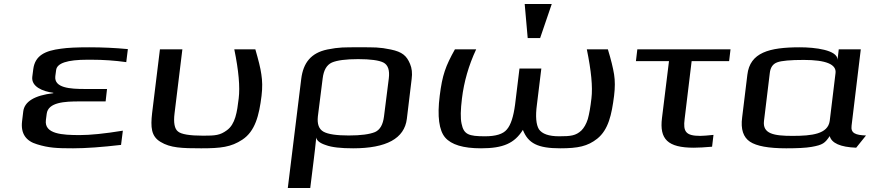

<svg xmlns="http://www.w3.org/2000/svg" viewBox="-20 -730 4344 958"><path d="M209 -131 213 -162C220 -220 303 -224 376 -224H507L514 -286H404C330 -286 249 -291 256 -350L260 -380C264 -415 316 -432 416 -432H436C495 -432 553 -428 610 -420L618 -485C555 -491 491 -494 425 -494C365 -494 317 -492 284 -487C206 -477 155 -454 146 -385L141 -346C136 -298 192 -274 246 -267V-265C152 -254 102 -223 96 -174L90 -124C83 -63 110 -26 165 -10C223 8 263 10 345 10C409 10 489 4 584 -7L593 -78C501 -63 430 -56 378 -56C291 -56 200 -61 209 -131Z M984 10C1082 10 1133 4 1189 -33C1253 -75 1273 -154 1285 -252C1290 -292 1289 -328 1284 -359C1280 -390 1269 -432 1254 -484H1149C1171 -377 1178 -296 1171 -239C1163 -171 1154 -110 1112 -80C1078 -55 1055 -53 994 -53C927 -53 884 -60 868 -74C851 -87 845 -118 851 -165L890 -484H778L739 -166C731 -95 734 -50 781 -22C830 8 887 10 984 10Z M1558 -44C1560 -29 1575 -16 1606 -6C1635 5 1681 10 1742 10C1908 10 1998 -39 2010 -137L2034 -336C2038 -365 2035 -390 2026 -411C2009 -452 1987 -471 1930 -483C1873 -495 1847 -494 1773 -494C1698 -494 1673 -495 1613 -483C1532 -466 1493 -417 1483 -336L1416 208H1528L1545 71C1548 50 1556 -23 1558 -44ZM1896 -149C1891 -108 1876 -82 1851 -71C1824 -60 1781 -54 1720 -54C1660 -54 1617 -60 1594 -73C1571 -86 1562 -111 1566 -149L1590 -339C1595 -380 1610 -406 1636 -418C1662 -429 1705 -435 1767 -435C1829 -435 1871 -429 1893 -418C1916 -406 1925 -380 1920 -339Z M2174 -252C2161 -149 2171 -79 2201 -44C2232 -8 2291 10 2380 10C2491 10 2547 -15 2589 -82C2615 -15 2663 10 2775 10C2864 10 2912 0 2960 -38C3016 -83 3032 -158 3044 -252C3049 -292 3049 -328 3044 -359C3039 -390 3029 -432 3013 -484H2908C2930 -377 2938 -296 2931 -239C2926 -195 2920 -161 2913 -136C2905 -111 2894 -92 2881 -79C2853 -53 2828 -50 2770 -50C2718 -50 2685 -62 2669 -85C2655 -108 2651 -149 2659 -208L2681 -388H2572L2550 -208C2542 -148 2529 -107 2509 -84C2490 -61 2454 -50 2400 -50C2318 -50 2294 -59 2283 -113C2277 -140 2278 -182 2285 -239C2295 -321 2318 -403 2356 -484H2250C2203 -400 2187 -356 2174 -252ZM2675 -540 2733 -710H2598L2613 -540Z M3396 -136 3431 -425H3618L3625 -484H3160L3153 -425H3318L3283 -141C3270 -36 3311 7 3442 7C3467 7 3497 5 3533 2L3540 -57C3511 -54 3488 -52 3474 -52C3401 -52 3388 -74 3396 -136Z M4229 -103 4275 -484H4165L4159 -432C4159 -481 4045 -494 3971 -494C3818 -494 3722 -468 3709 -357L3683 -144C3675 -85 3689 -45 3722 -23C3755 -1 3815 10 3903 10C3958 10 4000 8 4029 3C4086 -7 4096 -16 4120 -51C4129 -16 4173 4 4252 7L4301 -54C4249 -56 4224 -65 4229 -103ZM3934 -52C3842 -52 3784 -62 3792 -127L3821 -366C3824 -393 3836 -411 3858 -419C3879 -427 3924 -431 3991 -431C4101 -431 4154 -409 4149 -366L4120 -127C4111 -61 4031 -52 3934 -52Z"/></svg>

Font: Gamestation Extended
Style: Italic
Weight: 400
Width: 7
Designer: Jonas Hecksher
Foundry: Jonas Hecksher, Playtypeª, e-types AS
Version: Version 1.003